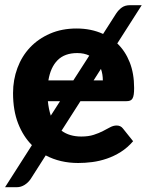

<svg xmlns="http://www.w3.org/2000/svg" viewBox="-21 -636 580 758"><path d="M216 -236.5H168Q171 -205.5 179.5 -179.5ZM331.5 -416.5Q311.5 -426.5 284 -426.5Q234.5 -426.5 206.5 -398.5Q178.5 -370.5 170 -318.5H268.5ZM385 -318.5Q385 -343 377.5 -364L348.5 -318.5ZM296.5 -236.5 222 -120Q253 -97 300 -97Q328.5 -97 349.2 -103.8Q370 -110.5 385.8 -118.8Q401.5 -127 414.2 -133.8Q427 -140.5 439.5 -140.5Q455.5 -140.5 464.5 -128.5L504.5 -78.5Q482.5 -53 456 -36.2Q429.5 -19.5 401 -9.8Q372.5 0 343.5 3.8Q314.5 7.5 287.5 7.5Q252 7.5 220 0Q188 -7.5 159.5 -22.5L100.5 70Q90.5 85 76 94Q61.5 103 46 103H-1L105 -63Q70.5 -97.5 50.5 -148.8Q30.5 -200 30.5 -268.5Q30.5 -321 47.8 -367.5Q65 -414 97.5 -448.5Q130 -483 176.5 -503.2Q223 -523.5 281.5 -523.5Q339 -523.5 386 -502L437.5 -582.5Q447.5 -597.5 460.2 -606.5Q473 -615.5 492 -615.5H538.5L442 -464.5Q473.5 -434.5 491 -390.2Q508.5 -346 508.5 -288.5Q508.5 -273 507 -263Q505.5 -253 502 -247Q498.5 -241 492.5 -238.8Q486.5 -236.5 477 -236.5Z"/></svg>

Font: Lato 2
Style: Regular
Weight: 800
Designer: Lukasz Dziedzic with Adam Twardoch and Botio Nikoltchev
Foundry: tyPoland Lukasz Dziedzic
Version: Version 2.015; 2015-08-06; http://www.latofonts.com/